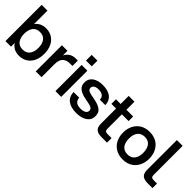

<svg xmlns="http://www.w3.org/2000/svg" viewBox="153 -1704 2699 2699"><g transform="rotate(45 1502.5 -354.0)"><path d="M56.2 0V-720.2H170.9V-453.1Q229.5 -532.2 334 -532.2Q408.2 -532.2 462.4 -496.1Q516.6 -460 543.2 -398.9Q569.8 -337.9 569.8 -259.8Q569.8 -181.6 543.2 -120.6Q516.6 -59.6 462.4 -23.7Q408.2 12.2 334 12.2Q225.1 12.2 167 -73.2V0ZM310.1 -85.9Q380.9 -85.9 416.5 -132.8Q452.1 -179.7 452.1 -259.8Q452.1 -340.3 416.3 -387.2Q380.4 -434.1 310.1 -434.1Q240.2 -434.1 204.6 -387Q168.9 -339.8 168.9 -259.8Q168.9 -179.7 204.6 -132.8Q240.2 -85.9 310.1 -85.9Z M658.7 0V-520H769.5V-428.2Q818.8 -525.9 929.7 -525.9H969.7V-418.9H924.3Q889.6 -418.9 863.3 -410.9Q836.9 -402.8 816.2 -385Q795.4 -367.2 784.4 -335.2Q773.4 -303.2 773.4 -257.8V0Z M1050.3 0V-520H1165V0ZM1050.3 -606.9V-720.2H1165V-606.9Z M1472.7 12.2Q1367.7 12.2 1306.2 -32.5Q1244.6 -77.1 1238.8 -170.9H1351.6Q1357.4 -118.2 1387.7 -96.2Q1418 -74.2 1475.6 -74.2Q1524.9 -74.2 1553.7 -91.6Q1582.5 -108.9 1582.5 -140.1Q1582.5 -161.1 1574.2 -173.3Q1565.9 -185.5 1538.8 -195.8Q1511.7 -206.1 1457.5 -214.8Q1378.4 -228 1332.5 -251Q1286.6 -273.9 1269.3 -304Q1252 -334 1252 -377.9Q1252 -449.2 1309.3 -490.7Q1366.7 -532.2 1460.9 -532.2Q1568.4 -532.2 1626.2 -485.6Q1684.1 -439 1685.5 -356H1576.7Q1574.7 -405.8 1543.7 -425.8Q1512.7 -445.8 1460.9 -445.8Q1418.9 -445.8 1392.3 -428.7Q1365.7 -411.6 1365.7 -381.8Q1365.7 -360.8 1376.2 -348.6Q1386.7 -336.4 1414.1 -327.1Q1441.4 -317.9 1494.6 -309.1Q1572.8 -295.9 1617.7 -273.9Q1662.6 -252 1680.2 -222.2Q1697.8 -192.4 1697.8 -147Q1697.8 -71.8 1635.7 -29.8Q1573.7 12.2 1472.7 12.2Z M1826.2 -680.2H1941.4V-520H2075.2V-429.2H1941.4V-142.1Q1941.4 -115.2 1952.9 -103Q1964.4 -90.8 1992.2 -90.8H2075.2V0H1964.4Q1895 0 1860.6 -29.1Q1826.2 -58.1 1826.2 -128.9V-429.2H1733.4V-520H1826.2Z M2395 12.2Q2314.5 12.2 2254.6 -23.7Q2194.8 -59.6 2164.6 -120.6Q2134.3 -181.6 2134.3 -259.8Q2134.3 -378.9 2204.3 -455.6Q2274.4 -532.2 2395 -532.2Q2455.1 -532.2 2504.6 -511.5Q2554.2 -490.7 2586.9 -454.1Q2619.6 -417.5 2637.5 -367.7Q2655.3 -317.9 2655.3 -259.8Q2655.3 -140.6 2585.2 -64.2Q2515.1 12.2 2395 12.2ZM2395 -85.9Q2465.8 -85.9 2501.5 -132.8Q2537.1 -179.7 2537.1 -259.8Q2537.1 -340.3 2501.2 -387.2Q2465.3 -434.1 2395 -434.1Q2323.7 -434.1 2287.8 -387.2Q2252 -340.3 2252 -259.8Q2252 -179.2 2287.8 -132.6Q2323.7 -85.9 2395 -85.9Z M2744.1 -720.2H2858.9V-142.1Q2858.9 -115.2 2870.8 -103Q2882.8 -90.8 2910.2 -90.8H2979V0H2882.8Q2813 0 2778.6 -29.1Q2744.1 -58.1 2744.1 -128.9Z"/></g></svg>

Font: Aspekta 550
Style: Regular
Weight: 550
Designer: Ivo Dolenc
Version: Version 2.000